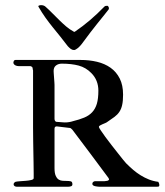

<svg xmlns="http://www.w3.org/2000/svg" viewBox="-20 -709 625 729"><path d="M183.6 -439.5Q183.6 -437.5 184.1 -429.7Q184.6 -421.9 185.3 -413.1Q186 -404.3 186.5 -396.5Q187 -388.7 187 -386.7V-258.3Q187 -249.5 192.9 -246.6Q193.8 -246.6 198.2 -246.1Q202.6 -245.6 207.8 -245.4Q212.9 -245.1 218 -244.6Q223.1 -244.1 226.1 -244.1Q242.7 -244.1 257.3 -249Q281.7 -254.9 299.8 -262.5Q317.9 -270 329.8 -282.7Q341.8 -295.4 347.7 -314.9Q353.5 -334.5 353.5 -364.7Q353.5 -404.8 326.7 -431.6Q306.2 -452.6 278.8 -460Q251.5 -467.3 214.8 -467.3Q201.7 -467.3 192.6 -460.4Q183.6 -453.6 183.6 -439.5ZM330.6 -10.7Q330.6 -18.6 339.8 -21H376.5Q380.9 -22 385.3 -22.2Q389.6 -22.5 391.6 -24.4Q394 -25.9 394 -27.8Q394 -29.8 391.6 -33.7Q357.9 -79.1 324 -124.5Q290 -169.9 254.9 -216.3Q252.9 -218.3 250.2 -220.7Q247.6 -223.1 245.6 -223.1L196.3 -229H194.8Q187 -229 187 -219.7V-70.3Q187 -51.3 191.7 -41.3Q196.3 -31.2 203.1 -27.1Q210 -22.9 218.5 -22.5Q227.1 -22 234.4 -22Q242.7 -22 248.8 -20.5Q254.9 -19 254.9 -9.3Q254.9 -3.4 249.5 -1.7Q244.1 0 238.8 0H43.5Q39.1 0 35.4 -2.4Q31.7 -4.9 31.7 -9.3Q31.7 -14.6 38.6 -18.6Q43.5 -20 54.9 -20.8Q66.4 -21.5 78.1 -22.5Q89.8 -23.4 98.9 -25.6Q107.9 -27.8 107.9 -32.7V-49.8Q107.9 -72.8 107.4 -91.8Q106.9 -110.8 106.7 -130.6Q106.4 -150.4 106 -172.9Q105.5 -195.3 105.5 -224.6V-379.9V-441.9Q104.5 -443.8 104.2 -448Q104 -452.1 102.1 -454.6Q101.1 -455.6 99.9 -456.1Q98.6 -456.5 97.7 -457Q96.2 -457.5 95.7 -458H50.3Q44.9 -458 39.3 -460.4Q33.7 -462.9 31.7 -467.3Q31.2 -467.8 31.2 -468.8Q30.8 -469.2 30.8 -470.7Q30.8 -473.6 32.5 -477.5Q34.2 -481.4 38.6 -481.4H285.2Q318.8 -481.4 348.4 -474.4Q377.9 -467.3 399.9 -451.7Q421.9 -436 434.6 -410.9Q447.3 -385.7 447.3 -349.6Q447.3 -325.7 443.8 -310.3Q440.4 -294.9 433.1 -284.2Q425.8 -273.4 414.6 -265.1Q403.3 -256.8 388.2 -246.6Q385.3 -244.1 379.6 -241.7Q374 -239.3 368.7 -237.1Q363.3 -234.9 359.4 -232.4Q355.5 -230 355.5 -227.1Q355.5 -224.6 362.5 -214.1Q369.6 -203.6 380.1 -189Q390.6 -174.3 403.6 -158Q416.5 -141.6 428 -127Q439.5 -112.3 448 -101.8Q456.5 -91.3 459 -88.9Q472.2 -75.7 485.6 -64.2Q499 -52.7 513.9 -43.5Q528.8 -34.2 545.4 -27.6Q562 -21 581.1 -18.6Q585 -11.7 585 -6.8Q585 -2.4 583.3 -1.2Q581.5 0 574.7 0H388.2H359.4Q357.9 0 353.3 -0.2Q348.6 -0.5 343.5 -1.5Q338.4 -2.4 334.5 -4.6Q330.6 -6.8 330.6 -10.7ZM126 -683.6Q125.5 -684.1 125.5 -685.1Q125.5 -687.5 129.4 -688.5Q133.3 -689.5 135.3 -689.5Q146.5 -689.5 152.8 -683.6Q167 -670.9 179.9 -657.7Q192.9 -644.5 205.6 -632.1Q218.3 -619.6 231.4 -608.4Q244.6 -597.2 259.8 -588.9Q261.7 -587.9 262.2 -587.9Q262.7 -587.9 264.6 -588.9Q293.9 -608.9 321.5 -632.3Q349.1 -655.8 376 -683.6Q378.4 -686 380.9 -686.5Q383.3 -687 387.7 -687Q389.6 -687 391.6 -683.8Q393.6 -680.7 393.6 -677.2Q393.6 -675.3 392.6 -673.3Q382.3 -660.2 372.1 -647.5Q361.8 -634.8 349.6 -619.6Q337.4 -604.5 322.8 -585.4Q308.1 -566.4 289.6 -541Q287.1 -538.1 283.7 -534.2Q280.3 -530.3 276.4 -527.1Q272.5 -523.9 268.3 -521.5Q264.2 -519 261.2 -519Q254.4 -519 248.5 -523.4Q242.7 -527.8 237.3 -533.7Q223.1 -552.7 209 -570.1Q194.8 -587.4 180.7 -605Q166.5 -622.6 152.8 -641.6Q139.2 -660.6 126 -683.6Z"/></svg>

Font: IM FELL French Canon SC
Style: Regular
Weight: 400
Designer: Igino Marini
Foundry: Igino Marini
Version: 3.00